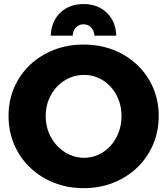

<svg xmlns="http://www.w3.org/2000/svg" viewBox="-20 -937 844 969"><path d="M402.1 -712.1Q483.6 -712.1 552.5 -685.1Q621.4 -658.1 672.8 -609.1Q724.1 -560.1 752.6 -494.5Q781.1 -428.9 781.1 -351.6Q781.1 -274.3 752.6 -207.6Q724.1 -141 672.8 -91.7Q621.4 -42.4 552.5 -14.9Q483.6 12.6 402.1 12.6Q320.7 12.6 251.8 -14.9Q182.9 -42.4 131.5 -91.7Q80.1 -141 51.6 -207.4Q23.1 -273.7 23.1 -351.6Q23.1 -429.4 51.6 -495.3Q80.1 -561.1 131.5 -609.6Q182.9 -658.1 251.8 -685.1Q320.7 -712.1 402.1 -712.1ZM404.3 -559Q364.9 -559 329.6 -543.5Q294.4 -528 267.7 -499.6Q241 -471.1 225.8 -433.5Q210.6 -395.9 210.6 -351Q210.6 -306.7 226 -268.3Q241.4 -229.9 268.4 -201.2Q295.4 -172.6 330.4 -156.6Q365.3 -140.6 404.3 -140.6Q443.3 -140.6 477.6 -156.6Q512 -172.6 538 -201.2Q564 -229.9 578.6 -268.3Q593.3 -306.7 593.3 -351Q593.3 -395.9 578.6 -433.5Q564 -471.1 538 -499.6Q512 -528 477.6 -543.5Q443.3 -559 404.3 -559ZM346.6 -757.1H236Q239.1 -829.9 284.6 -873.2Q330.1 -916.6 401.6 -916.6Q473 -916.6 518.5 -873.2Q564 -829.9 567.1 -757.1H456.6Q455 -782.7 439.6 -798.6Q424.1 -814.4 401.6 -814.4Q379 -814.4 363.8 -798.6Q348.6 -782.7 346.6 -757.1Z"/></svg>

Font: Alexandria
Style: Regular
Weight: 400
Designer: Mohamed Gaber
Foundry: Kief Type Foundry
Version: Version 5.100